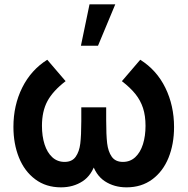

<svg xmlns="http://www.w3.org/2000/svg" viewBox="-20 -822 838 858"><path d="M380 -802.5 341.6 -617.5H417.9L495.1 -802.5ZM252.5 15.2Q185.4 15.2 137.3 -20.9Q89.2 -56.9 64.6 -118.2Q40 -179.4 40 -255Q40 -351.3 79.3 -430.4Q118.7 -509.4 191.2 -555L273.2 -459.3Q216.6 -415.8 192 -370.3Q167.5 -324.8 167.5 -259.8Q167.5 -213.2 179.2 -176.7Q191 -140.2 213.7 -119.3Q236.4 -98.5 268.5 -98.5Q302 -98.5 318.2 -121.5Q334.4 -144.4 338.8 -180.6Q343.2 -216.8 343.3 -280.8V-285.2V-342.3H454.5V-285.2Q454.5 -218.8 458.8 -181.8Q463.2 -144.8 479.4 -121.7Q495.7 -98.5 529.3 -98.5Q561.9 -98.5 584.7 -119.8Q607.4 -141.2 618.9 -177.7Q630.3 -214.2 630.3 -259.8Q630.3 -304.9 619.1 -339.2Q607.8 -373.6 585 -402Q562.1 -430.5 524.7 -459.3L606.7 -555Q680.2 -508.9 719 -429.5Q757.8 -350 757.8 -254.2Q757.8 -178.1 733 -116.8Q708.1 -55.6 660 -20.2Q611.9 15.2 545.5 15.2Q490.2 15.2 448.6 -12Q407.1 -39.1 389.7 -99H408.2Q390.8 -39.1 349.2 -12Q307.7 15.2 252.5 15.2Z"/></svg>

Font: Hauora
Style: Regular
Weight: 400
Designer: Wayne Shih
Foundry: WCYS
Version: Version 1.001